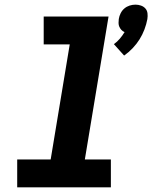

<svg xmlns="http://www.w3.org/2000/svg" viewBox="-20 -806 655 826"><path d="M514 -567 470 -616Q484 -626 495.5 -639.5Q507 -653 516 -668Q508 -671 502.5 -677Q497 -683 493.5 -690.5Q490 -698 490 -707Q490 -716 491 -724Q493 -737 499 -749Q505 -761 515 -769.5Q525 -778 537.5 -782Q550 -786 563 -786Q575 -786 586.5 -782Q598 -778 605.5 -769.5Q613 -761 614.5 -749Q616 -737 614 -724Q610 -702 601.5 -679.5Q593 -657 580.5 -637Q568 -617 551 -599Q534 -581 514 -567ZM54 0V-120H198L280 -615H168V-735H447L345 -120H457V0Z"/></svg>

Font: Iosevka Curly HvExObl
Style: Regular
Weight: 900
Width: 7
Italic angle: -9°
Monospace: yes
Designer: Belleve Invis
Foundry: Belleve Invis
Version: Version 11.1.0; ttfautohint (v1.8.3)